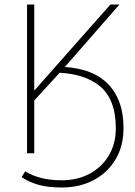

<svg xmlns="http://www.w3.org/2000/svg" viewBox="-20 -680 600 852"><path d="M100 0V-660H132V-280H134L470 -660H510L260 -374L132 -234V0ZM254 152Q191 152 148.5 139.5Q106 127 76 106L92 80Q121 99 162 109.5Q203 120 252 120Q325 120 379.5 90Q434 60 464 8Q494 -44 494 -110Q494 -241 421 -299.5Q348 -358 214 -358L232 -384Q300 -384 354.5 -368Q409 -352 447.5 -318.5Q486 -285 507 -233.5Q528 -182 528 -110Q528 -32 493 27Q458 86 396 119Q334 152 254 152Z"/></svg>

Font: Source Sans 3 VF
Style: Regular
Weight: 200
Designer: Paul D. Hunt
Foundry: Adobe
Version: Version 3.046;hotconv 1.0.118;makeotfexe 2.5.65603